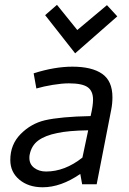

<svg xmlns="http://www.w3.org/2000/svg" viewBox="-20 -760 531 792"><path d="M22.5 0ZM130 -395 118.8 -457.5Q205 -485 278.8 -485Q358.8 -485 401.2 -455.6Q443.8 -426.2 443.8 -358.8Q443.8 -332.5 438.8 -307.5L378.8 0H318.8L311.2 -42.5Q231.2 12.5 156.2 12.5Q97.5 12.5 60 -18.8Q22.5 -50 22.5 -100Q22.5 -163.8 65 -206.9Q107.5 -250 165 -263.8Q230 -278.8 353.8 -281.2Q363.8 -323.8 363.8 -348.8Q363.8 -385 341.2 -400.6Q318.8 -416.2 263.8 -416.2Q236.2 -416.2 198.1 -410Q160 -403.8 130 -395ZM320 -110 343.8 -222.5Q261.2 -221.2 216.2 -211.2Q166.2 -201.2 138.1 -180.6Q110 -160 102.5 -122.5Q101.2 -117.5 101.2 -108.8Q101.2 -82.5 121.2 -67.5Q141.2 -52.5 170 -52.5Q247.5 -52.5 320 -110ZM166.2 -697.5 215 -740 298.8 -636.2 421.2 -738.8 463.8 -692.5 290 -540Z"/></svg>

Font: Cambay
Style: Italic
Weight: 400
Italic angle: -11°
Designer: Pooja Saxena
Foundry: Pooja Saxena
Version: Version 1.019;PS 001.019;hotconv 1.0.70;makeotf.lib2.5.58329